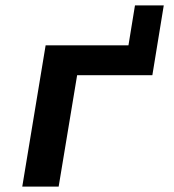

<svg xmlns="http://www.w3.org/2000/svg" viewBox="-20 -687 640 707"><path d="M62 0 148 -520H453L477 -667H583L541 -410H264L196 0Z"/></svg>

Font: Iosevka XBd Ex Obl
Style: Regular
Weight: 800
Width: 7
Italic angle: -9°
Monospace: yes
Designer: Belleve Invis
Foundry: Belleve Invis
Version: Version 32.5.0; ttfautohint (v1.8.4)